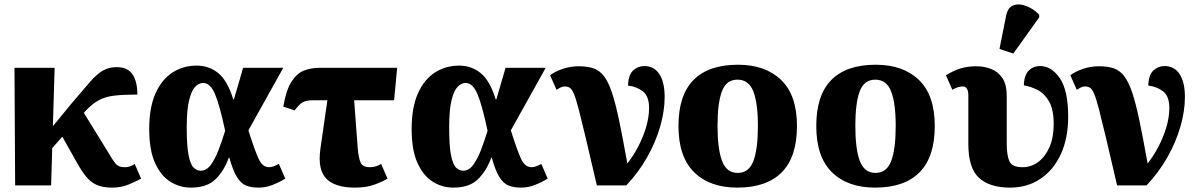

<svg xmlns="http://www.w3.org/2000/svg" viewBox="-20 -845 5459 875"><path d="M49 0 46 -536H229L221 -270L304 -371Q357 -434 389.5 -471Q422 -508 449 -523.5Q476 -539 512 -539Q562 -539 584 -506Q606 -473 606 -414Q541 -414 499.5 -409Q458 -404 427 -386.5Q396 -369 362 -331L479 -141Q494 -115 507 -99Q520 -83 547 -83Q559 -83 570 -86Q581 -89 594 -98L623 -31Q602 -19 567 -4.5Q532 10 491 10Q449 10 421.5 -2Q394 -14 373 -39.5Q352 -65 330 -105L264 -222L218 -170L213 0Z M850 10Q799 10 756 -17Q713 -44 686.5 -102.5Q660 -161 660 -257Q660 -355 688.5 -419Q717 -483 766 -514.5Q815 -546 876 -546Q933 -546 975 -511.5Q1017 -477 1043 -392H1046L1088 -536H1271L1112 -251Q1140 -162 1158 -122.5Q1176 -83 1206 -83Q1224 -83 1251 -98L1280 -31Q1252 -14 1221.5 -2Q1191 10 1159 10Q1126 10 1102.5 1Q1079 -8 1060.5 -37Q1042 -66 1025 -127H1023Q1001 -66 962 -28Q923 10 850 10ZM895 -67Q921 -67 940.5 -93.5Q960 -120 976 -161.5Q992 -203 1006 -249Q981 -367 959.5 -417Q938 -467 906 -467Q887 -467 870 -450Q853 -433 842 -389Q831 -345 831 -264Q831 -179 839.5 -137Q848 -95 862.5 -81Q877 -67 895 -67Z M1597 10Q1507 10 1467 -31Q1427 -72 1440 -166L1472 -388H1404Q1378 -388 1361.5 -380Q1345 -372 1323 -342L1271 -359Q1284 -435 1308.5 -473Q1333 -511 1365.5 -523.5Q1398 -536 1436 -536H1790L1776 -388H1594L1610 -173Q1614 -125 1623.5 -104Q1633 -83 1665 -83Q1681 -83 1693.5 -87Q1706 -91 1717 -98L1746 -31Q1725 -18 1687.5 -4Q1650 10 1597 10Z M2046 10Q1995 10 1952 -17Q1909 -44 1882.5 -102.5Q1856 -161 1856 -257Q1856 -355 1884.5 -419Q1913 -483 1962 -514.5Q2011 -546 2072 -546Q2129 -546 2171 -511.5Q2213 -477 2239 -392H2242L2284 -536H2467L2308 -251Q2336 -162 2354 -122.5Q2372 -83 2402 -83Q2420 -83 2447 -98L2476 -31Q2448 -14 2417.5 -2Q2387 10 2355 10Q2322 10 2298.5 1Q2275 -8 2256.5 -37Q2238 -66 2221 -127H2219Q2197 -66 2158 -28Q2119 10 2046 10ZM2091 -67Q2117 -67 2136.5 -93.5Q2156 -120 2172 -161.5Q2188 -203 2202 -249Q2177 -367 2155.5 -417Q2134 -467 2102 -467Q2083 -467 2066 -450Q2049 -433 2038 -389Q2027 -345 2027 -264Q2027 -179 2035.5 -137Q2044 -95 2058.5 -81Q2073 -67 2091 -67Z M2700 0Q2670 -130 2650 -214Q2630 -298 2617.5 -346.5Q2605 -395 2595.5 -417Q2586 -439 2576.5 -445Q2567 -451 2554 -451Q2544 -451 2535 -446.5Q2526 -442 2516 -436L2487 -502Q2507 -518 2542.5 -530.5Q2578 -543 2617 -543Q2656 -543 2683.5 -534Q2711 -525 2731.5 -499Q2752 -473 2768.5 -424Q2785 -375 2801.5 -296Q2818 -217 2839 -100Q2866 -134 2888.5 -177Q2911 -220 2924.5 -265.5Q2938 -311 2938 -353Q2938 -406 2910.5 -428Q2883 -450 2842 -455Q2844 -505 2866 -524.5Q2888 -544 2916 -544Q2961 -544 2985 -507Q3009 -470 3009 -403Q3009 -339 2988.5 -268Q2968 -197 2929 -128Q2890 -59 2834 0Z M3340 10Q3215 10 3143.5 -60Q3072 -130 3072 -271Q3072 -411 3140.5 -480.5Q3209 -550 3343 -550Q3468 -550 3540 -480.5Q3612 -411 3612 -271Q3612 -130 3543 -60Q3474 10 3340 10ZM3342 -57Q3393 -57 3413.5 -111.5Q3434 -166 3434 -271Q3434 -376 3413 -429Q3392 -482 3341 -482Q3290 -482 3270 -429Q3250 -376 3250 -271Q3250 -166 3270.5 -111.5Q3291 -57 3342 -57Z M3968 10Q3843 10 3771.5 -60Q3700 -130 3700 -271Q3700 -411 3768.5 -480.5Q3837 -550 3971 -550Q4096 -550 4168 -480.5Q4240 -411 4240 -271Q4240 -130 4171 -60Q4102 10 3968 10ZM3970 -57Q4021 -57 4041.5 -111.5Q4062 -166 4062 -271Q4062 -376 4041 -429Q4020 -482 3969 -482Q3918 -482 3898 -429Q3878 -376 3878 -271Q3878 -166 3898.5 -111.5Q3919 -57 3970 -57Z M4583 10Q4490 10 4441.5 -34.5Q4393 -79 4393 -189V-410Q4393 -451 4367 -451Q4346 -451 4320 -436L4291 -502Q4323 -522 4355.5 -532.5Q4388 -543 4430 -543Q4464 -543 4496 -531Q4528 -519 4548 -489.5Q4568 -460 4568 -407V-191Q4568 -136 4580.5 -109.5Q4593 -83 4640 -83Q4679 -83 4711 -106.5Q4743 -130 4762.5 -174Q4782 -218 4782 -280Q4782 -346 4761 -382.5Q4740 -419 4708.5 -435Q4677 -451 4646 -456Q4647 -502 4668 -523Q4689 -544 4720 -544Q4772 -544 4810 -488.5Q4848 -433 4848 -313Q4848 -215 4814.5 -142.5Q4781 -70 4721.5 -30Q4662 10 4583 10ZM4598 -601 4535 -622 4565 -773Q4573 -812 4599 -821Q4625 -830 4657.5 -817.5Q4690 -805 4716 -778V-766Z M5071 0Q5041 -130 5021 -214Q5001 -298 4988.5 -346.5Q4976 -395 4966.5 -417Q4957 -439 4947.5 -445Q4938 -451 4925 -451Q4915 -451 4906 -446.5Q4897 -442 4887 -436L4858 -502Q4878 -518 4913.5 -530.5Q4949 -543 4988 -543Q5027 -543 5054.5 -534Q5082 -525 5102.5 -499Q5123 -473 5139.5 -424Q5156 -375 5172.5 -296Q5189 -217 5210 -100Q5237 -134 5259.5 -177Q5282 -220 5295.5 -265.5Q5309 -311 5309 -353Q5309 -406 5281.5 -428Q5254 -450 5213 -455Q5215 -505 5237 -524.5Q5259 -544 5287 -544Q5332 -544 5356 -507Q5380 -470 5380 -403Q5380 -339 5359.5 -268Q5339 -197 5300 -128Q5261 -59 5205 0Z"/></svg>

Font: Noto Serif ExtraBold
Style: Regular
Weight: 800
Designer: Monotype Design Team
Foundry: Monotype Imaging Inc.
Version: Version 2.014